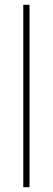

<svg xmlns="http://www.w3.org/2000/svg" viewBox="-20 -780 219 800"><path d="M103 0V-760H77V0Z"/></svg>

Font: Noto Sans Gujarati Condensed Thin
Style: Regular
Weight: 100
Width: 3
Designer: Jelle Bosma - Monotype Design Team, Universal Thirst
Foundry: Monotype Imaging Inc.
Version: Version 2.106